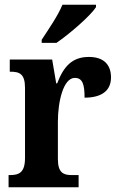

<svg xmlns="http://www.w3.org/2000/svg" viewBox="-20 -786 500 806"><path d="M155 -619V-606H217C274 -645 361 -721 383 -756V-766H242C224 -721 183 -662 155 -619ZM16 0H310V-51H282C248 -51 223 -59 223 -118V-275C223 -360 246 -459 294 -459C327 -459 335 -431 335 -376C405 -376 446 -404 446 -461C446 -512 418 -547 353 -547C283 -547 247 -507 220 -436H216L199 -536H21V-485H24C62 -485 85 -476 85 -417V-123C85 -60 59 -51 20 -51H16Z"/></svg>

Font: Noto Serif Ethiopic Condensed
Style: Bold
Weight: 700
Width: 3
Designer: Monotype Design Team
Foundry: Monotype Imaging Inc.
Version: Version 2.102